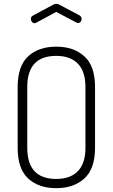

<svg xmlns="http://www.w3.org/2000/svg" viewBox="-20 -974 587 1000"><path d="M72 -204V-521Q72 -630 126.5 -680.5Q181 -731 273 -731Q364 -731 419.5 -680.5Q475 -630 475 -521V-204Q475 -95 419.5 -44.5Q364 6 273 6Q181 6 126.5 -44.5Q72 -95 72 -204ZM122 -204Q122 -42 273 -42Q346 -42 385.5 -82.5Q425 -123 425 -204V-521Q425 -602 385.5 -642.5Q346 -683 273 -683Q122 -683 122 -521ZM141 -876Q141 -888 152 -893L256 -949Q264 -954 273 -954Q282 -954 290 -949L394 -894Q405 -888 405 -874Q405 -866 399.5 -860Q394 -854 386 -854L377 -857L273 -912L169 -856Q168 -856 165 -854.5Q162 -853 161 -853Q153 -853 147 -859.5Q141 -866 141 -876Z"/></svg>

Font: Terminal Dosis
Style: Light
Weight: 300
Designer: EdgarTolentino, PabloImpallari, IginoMarini
Foundry: EdgarTolentino, PabloImpallari, IginoMarini
Version: Version 1.006